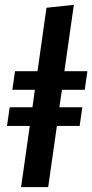

<svg xmlns="http://www.w3.org/2000/svg" viewBox="-20 -773 381 793"><path d="M236 -402 225 -330H320L309 -253H215L179 0H67L103 -253H9L20 -330H114L124 -402H31L42 -479H135L172 -741L285 -753L246 -479H341L330 -402Z"/></svg>

Font: FiraGO Medium
Style: Italic
Weight: 500
Italic angle: -8°
Designer: bBox Type GmbH
Foundry: bBox Type GmbH
Version: Version 1.001